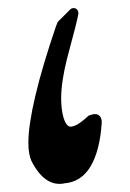

<svg xmlns="http://www.w3.org/2000/svg" viewBox="-20 -449 318 469"><path d="M137.2 -1Q89.4 8.3 56.6 -56.2Q53.2 -64 51.3 -74.7Q49.3 -85.4 49.3 -100.1Q49.3 -142.6 66.2 -214.4Q83 -286.1 118.2 -389.2L117.7 -385.7Q117.7 -386.2 117.9 -386.5Q118.2 -386.7 118.2 -387.2Q118.2 -388.7 119.4 -391.8Q120.6 -395 121.6 -396L151.4 -425.8Q154.3 -428.7 158.2 -429.2Q162.1 -429.7 165.3 -428Q168.5 -426.3 170.2 -422.9Q171.9 -419.4 171.4 -415Q170.4 -408.2 163.6 -380.9Q156.7 -353.5 144 -306.6Q137.2 -280.3 133.3 -255.1Q129.4 -230 129.4 -209Q129.4 -181.6 135.3 -161.1Q138.2 -151.4 142.6 -145.5Q147 -139.6 152.3 -139.6Q168 -139.6 196.3 -166.5Q215.8 -174.3 223.1 -166Q229 -160.2 228.5 -149.4Q224.1 -81.1 201.2 -42.5Q178.2 -3.9 135.7 -1Z"/></svg>

Font: Aref Ruqaa
Style: Bold
Weight: 700
Designer: Abdullah Aref
Version: Version 1.002